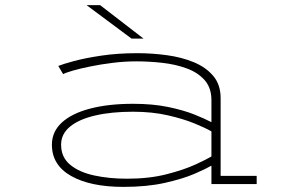

<svg xmlns="http://www.w3.org/2000/svg" viewBox="-20 -720 1140 751"><path d="M463 11Q334 11 258.5 -31.5Q183 -74 183 -154Q183 -205 222 -240.8Q261 -276.5 332.5 -295.2Q404 -314 501 -314Q577.5 -314 637.8 -301.5Q698 -289 740.5 -272Q783 -255 807 -242V-328Q807 -376.5 780.5 -406.5Q754 -436.5 710.2 -452.5Q666.5 -468.5 615 -474.2Q563.5 -480 513 -480Q467.5 -480 421 -474.2Q374.5 -468.5 334 -460.2Q293.5 -452 265 -443.8Q236.5 -435.5 227 -430L208 -462Q224.5 -469 268.8 -481Q313 -493 377 -502.5Q441 -512 517 -512Q574.5 -512 632 -504.2Q689.5 -496.5 737.2 -477Q785 -457.5 814 -423.2Q843 -389 843 -336V-32H984V0H807V-72Q786.5 -60 740.8 -40.2Q695 -20.5 625.2 -4.8Q555.5 11 463 11ZM477 -21Q563.5 -21 631.8 -38.5Q700 -56 745 -76.8Q790 -97.5 807 -108V-206Q785 -219 741.2 -237Q697.5 -255 636.2 -269Q575 -283 500 -283Q415.5 -283 352.2 -268.2Q289 -253.5 254 -224.8Q219 -196 219 -154Q219 -105 254.2 -75.8Q289.5 -46.5 348 -33.8Q406.5 -21 477 -21ZM494.5 -569 318.5 -700H371.5L541.5 -569Z"/></svg>

Font: Trispace Expanded Thin
Style: Regular
Weight: 100
Width: 7
Designer: Tyler Finck
Foundry: Etcetera Type Company
Version: Version 1.210; ttfautohint (v1.8.3)